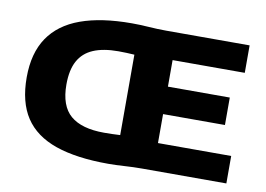

<svg xmlns="http://www.w3.org/2000/svg" viewBox="-68 -705 1130 816"><g transform="rotate(10 497.0 -297.0)"><path d="M443.5 5Q306 5 216 -26.2Q126 -57.5 82.2 -124Q38.5 -190.5 38.5 -297Q38.5 -401.5 84 -468.8Q129.5 -536 218.5 -568.2Q307.5 -600.5 439 -600.5Q474 -600.5 512.8 -597.8Q551.5 -595 588 -595H948V-476.5H636.5V-118.5H952.5V0H589Q551.5 0 513.8 2.5Q476 5 443.5 5ZM403 -122Q419.5 -122 437.8 -122.5Q456 -123 472.5 -124V-471Q455.5 -472 438.5 -472.8Q421.5 -473.5 403 -473.5Q338 -473.5 295.2 -455.2Q252.5 -437 231.2 -398Q210 -359 210 -296.5Q210 -204 258 -163Q306 -122 403 -122ZM563 -243.5V-362H903.5V-243.5Z"/></g></svg>

Font: Encode Sans SC SemiExpanded
Style: Bold
Weight: 700
Width: 6
Designer: Multiple Designers
Foundry: Impallari Type
Version: Version 3.002